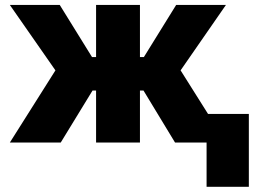

<svg xmlns="http://www.w3.org/2000/svg" viewBox="-20 -565 1006 761"><path d="M220.7 0H19L199.7 -286.1L19 -545.4H216.8L344.7 -338.9H360.8V-545.4H534.7V-338.9H550.3L678.2 -545.4H875.5L695.8 -286.1L876 0H673.8L548.8 -206.1H534.7V0H360.8V-206.1H346.7ZM798.8 -113.3H966.3V175.3H798.8Z"/></svg>

Font: My Font
Style: Regular
Weight: 500
Designer: Rasmus Andersson
Foundry: rsms
Version: Version 0.001